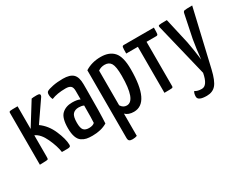

<svg xmlns="http://www.w3.org/2000/svg" viewBox="-85 -934 1945 1554"><g transform="rotate(-30 887.5 -156.5)"><path d="M47 -485Q47 -496 57 -498Q67 -500 127 -500V-288L257 -497Q269 -500 308 -500Q346 -500 331 -471L201 -282Q265 -236 299.5 -156Q334 -76 335 -23Q336 -10 329 -5Q322 0 307 0H253Q245 -59 210.5 -133.5Q176 -208 127 -229V-34Q127 -15 125 -7Q120 0 47 0Z M392 -455Q392 -476 403 -483Q418 -493 460.5 -501.5Q503 -510 555 -510Q621 -510 650 -482Q679 -454 679 -388V-335Q679 -115 673 -24Q616 10 534 10Q502 10 480 5.5Q458 1 436 -13.5Q414 -28 402.5 -60.5Q391 -93 391 -142Q391 -237 427.5 -271.5Q464 -306 524 -306Q571 -306 597 -293V-372Q597 -406 582 -418.5Q567 -431 535 -431Q456 -431 403 -409Q392 -429 392 -455ZM597 -236Q577 -245 550 -245Q515 -245 495.5 -224.5Q476 -204 476 -144Q476 -93 492 -75.5Q508 -58 541 -58Q577 -58 594 -75Q597 -108 597 -236Z M762 -470Q825 -510 908 -510Q988 -510 1029.5 -464Q1071 -418 1071 -302Q1071 10 922 10Q871 10 843 -18V190Q825 197 801 197Q780 197 771 189.5Q762 182 762 162ZM843 -96Q863 -63 897 -63Q981 -63 981 -293Q981 -378 963 -408.5Q945 -439 904 -439Q870 -439 843 -420Z M1292 -430V-16Q1292 -4 1282.5 -2Q1273 0 1211 0V-430H1102Q1102 -477 1104.5 -488.5Q1107 -500 1120 -500H1401Q1401 -452 1398.5 -441Q1396 -430 1383 -430Z M1443 -478Q1439 -494 1448.5 -497Q1458 -500 1522 -500L1576 -262Q1583 -226 1590 -181.5Q1597 -137 1600 -110L1603 -84Q1613 -181 1627 -263L1671 -476Q1674 -494 1685.5 -497Q1697 -500 1759 -500L1636 27Q1614 121 1583 157Q1552 193 1497 193Q1415 193 1415 154Q1415 124 1427 108Q1450 124 1490 124Q1543 124 1563 16Z"/></g></svg>

Font: Yanone Kaffeesatz
Style: Regular
Weight: 400
Designer: Yanone (Cyrillic: Daniel Pouzeot)
Foundry: Yanone
Version: Version 1.003;PS 001.003;hotconv 1.0.88;makeotf.lib2.5.64775